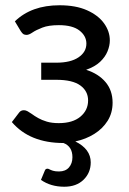

<svg xmlns="http://www.w3.org/2000/svg" viewBox="-20 -536 490 729"><path d="M224 173Q172.5 173 135.5 147L150.5 111Q153 104.5 160.5 104.5Q163.5 104.5 168 107Q172.5 109.5 180.8 112.2Q189 115 204 115Q228.5 115 241.8 99.8Q255 84.5 255 61Q255 20 221 7Q93 7 25 -72.5L52.5 -108.5Q59 -117.5 71 -117.5Q77.5 -117.5 84.8 -113.5Q92 -109.5 100.5 -103.5Q110.5 -96 124.5 -88Q138.5 -80 157.8 -74.2Q177 -68.5 203 -68.5Q256 -68.5 285.2 -93Q314.5 -117.5 314.5 -154.5Q314.5 -190 285 -211.5Q255.5 -233 194 -233H136.5V-298H194Q248 -298 278 -318.2Q308 -338.5 308 -370.5Q308 -399.5 281.8 -420Q255.5 -440.5 203.5 -440.5Q164.5 -440.5 140.8 -431.2Q117 -422 103.5 -412.8Q90 -403.5 81 -403.5Q74 -403.5 69.2 -406.2Q64.5 -409 59 -417.5L36.5 -455Q99.5 -516 206 -516Q268 -516 310.5 -497Q353 -478 375 -447.5Q397 -417 397 -382.5Q397 -362.5 388.2 -341Q379.5 -319.5 359.8 -301Q340 -282.5 307 -271Q354 -256 380.8 -224.2Q407.5 -192.5 407.5 -146Q407.5 -107.5 388.8 -77.5Q370 -47.5 338 -27.5Q306 -7.5 266 1Q324.5 30 324.5 80.5Q324.5 120 297.2 146.5Q270 173 224 173Z"/></svg>

Font: Verano Sans Medium
Style: Regular
Weight: 500
Designer: Lukasz Dziedzic with Adam Twardoch and Botio Nikoltchev
Foundry: tyPoland Lukasz Dziedzic
Version: Version 3.001;December 28, 2019;FontCreator 12.0.0.2547 64-b